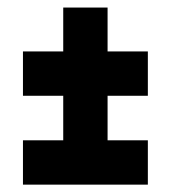

<svg xmlns="http://www.w3.org/2000/svg" viewBox="-20 -513 455 511"><path d="M41.1 -21.6V-139.6H148.3V-258.1H41.1V-376.1H148.3V-492.9H266.3V-376.1H373.5V-258.1H266.3V-139.6H373.5V-21.6Z"/></svg>

Font: Georama ExtraCondensed Thin
Style: Regular
Weight: 100
Width: 2
Designer: Jean-Baptiste Levee
Foundry: Production Type
Version: Version 1.001